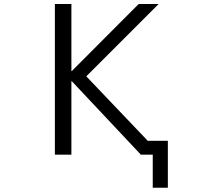

<svg xmlns="http://www.w3.org/2000/svg" viewBox="-20 -750 1040 931"><path d="M698.2 -67.4H793.9V160.2H720.7V0H698.2H663.1L328.1 -356.4H326.2V0H246.1V-730.5H326.2V-405.3H328.1L652.3 -730.5H749L398.4 -379.9L698.2 -65.4Z"/></svg>

Font: GenEi Gothic M SemiLight
Style: Regular
Weight: 350
Designer: o_tamon (Modified); [Source Han Sans]
Ryoko NISHIZUKA  (kana & ideographs); Paul D. Hunt (Latin, Greek & Cyrillic); Wenl
Version: Version 1.1a;Original Version 1.004